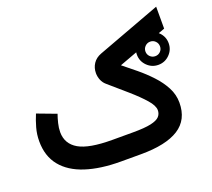

<svg xmlns="http://www.w3.org/2000/svg" viewBox="-123 -888 1157 1048"><g transform="rotate(-20 455.5 -364.5)"><path d="M690.9 -518.1Q690.9 -556.2 718 -583.3Q745.1 -610.4 783.2 -610.4Q821.3 -610.4 848.4 -583.3Q875.5 -556.2 875.5 -518.1Q875.5 -480 848.4 -452.9Q821.3 -425.8 783.2 -425.8Q745.1 -425.8 718 -452.9Q690.9 -480 690.9 -518.1ZM740.7 -518.1Q740.7 -500.5 753.2 -488.3Q765.6 -476.1 783.2 -476.1Q800.8 -476.1 813 -488.3Q825.2 -500.5 825.2 -518.1Q825.2 -535.6 813 -548.1Q800.8 -560.5 783.2 -560.5Q765.6 -560.5 753.2 -548.1Q740.7 -535.6 740.7 -518.1ZM525.9 -127Q594.2 -127 630.6 -135Q667 -143.1 680.9 -158.2Q694.8 -173.3 694.8 -194.8Q694.8 -221.2 662.8 -257.6Q630.9 -293.9 581.3 -337.2Q531.7 -380.4 478 -426.8Q461.9 -440.4 454.1 -460Q446.3 -479.5 446.3 -499.5Q446.3 -530.3 462.4 -554.7Q478.5 -579.1 509.8 -590.8L879.4 -728.5V-601.1L589.4 -493.7Q625 -465.3 665 -432.4Q705.1 -399.4 740.2 -361.8Q775.4 -324.2 797.6 -282.2Q819.8 -240.2 819.8 -193.4Q819.8 -94.2 745.8 -47.1Q671.9 0 526.4 0H410.2Q292 0 206.3 -27.8Q120.6 -55.7 74.5 -112.5Q28.3 -169.4 28.3 -255.9Q28.3 -296.4 38.8 -333.7Q49.3 -371.1 63.5 -404.8L173.8 -363.3Q166 -341.8 159.4 -314.9Q152.8 -288.1 152.8 -263.2Q153.3 -195.3 212.4 -161.1Q271.5 -127 405.3 -127Z"/></g></svg>

Font: Vazir WOL-UI
Style: Bold-WOL-UI
Weight: 700
Designer: Saber Rastikerdar
Foundry: Saber Rastikerdar
Version: Version 30.1.0